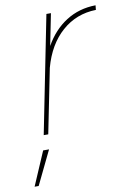

<svg xmlns="http://www.w3.org/2000/svg" viewBox="-103 -569 565 835"><g transform="rotate(-10 180.0 -151.5)"><path d="M379 -517 377 -497Q290 -495 226.5 -439Q163 -383 136 -284L79 0H59L162 -517H182L154 -377Q191 -443 248.5 -479.5Q306 -516 379 -517ZM45 65H71L-1 214H-19Z"/></g></svg>

Font: Gontserrat Thin
Style: Italic
Weight: 250
Italic angle: -11.3°
Designer: Julieta Ulanovsky
Foundry: Julieta Ulanovsky
Version: Version 6.001